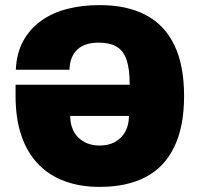

<svg xmlns="http://www.w3.org/2000/svg" viewBox="-20 -720 781 752"><path d="M370 12Q294 12 233 -10.5Q172 -33 129 -78Q86 -123 63.5 -189.5Q41 -256 41 -345V-388H488Q488 -449 476 -485Q464 -521 437 -537Q410 -553 367 -553Q340 -553 319 -546.5Q298 -540 283.5 -526.5Q269 -513 261 -493.5Q253 -474 252 -447H42Q45 -512 71 -559.5Q97 -607 141 -638.5Q185 -670 243 -685Q301 -700 370 -700Q477 -700 550.5 -661.5Q624 -623 662.5 -544Q701 -465 701 -344Q701 -224 662.5 -144.5Q624 -65 550.5 -26.5Q477 12 370 12ZM370 -150Q406 -150 431.5 -164.5Q457 -179 471 -205Q485 -231 485 -266H255Q255 -240 263 -218.5Q271 -197 286 -182Q301 -167 322 -158.5Q343 -150 370 -150Z"/></svg>

Font: Archivo SemiCondensed Black
Style: Regular
Weight: 900
Width: 4
Designer: Hector Gatti
Foundry: Omnibus-Type
Version: Version 2.001